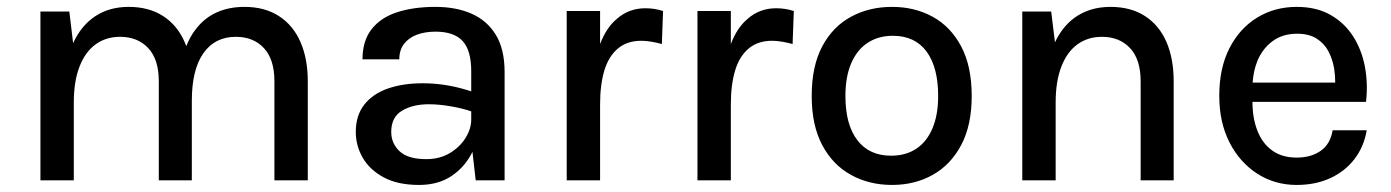

<svg xmlns="http://www.w3.org/2000/svg" viewBox="-20 -524 4043 558"><path d="M537.5 -231.5V0H441.5V-287.5Q441.5 -351.5 410.8 -384.2Q380 -417 329 -417Q288 -417 257.8 -395Q227.5 -373 211 -330.2Q194.5 -287.5 194.5 -226.5V0H97.5V-490.5H181.5L192.5 -398.5Q216 -450 257 -477Q298 -504 354 -504Q413 -504 454.2 -477.2Q495.5 -450.5 516.5 -402L521.5 -390Q532.5 -418 548.5 -438.5Q574 -472 609.8 -488Q645.5 -504 690.5 -504Q749.5 -504 790.8 -477.2Q832 -450.5 853.2 -402Q874.5 -353.5 874.5 -287.5V0H777.5V-287.5Q777.5 -351.5 747 -384.2Q716.5 -417 665.5 -417Q604.5 -417 571 -369.2Q537.5 -321.5 537.5 -231.5Z M1353 -83.5V-82.5Q1332 -39.5 1293 -13Q1254 13.5 1198 13.5Q1136 13.5 1095.2 -8.5Q1054.5 -30.5 1034.2 -65.5Q1014 -100.5 1014 -140.5Q1014 -188.5 1038.8 -220Q1063.5 -251.5 1107.5 -266.8Q1151.5 -282 1208.5 -282Q1247.5 -282 1285.5 -275Q1318 -269 1349.5 -258.5V-317Q1349.5 -377.5 1324.5 -404.8Q1299.5 -432 1245.5 -432Q1215 -432 1191.2 -423Q1167.5 -414 1154 -396.2Q1140.5 -378.5 1140.5 -351.5H1033.5Q1033.5 -405.5 1060 -439.2Q1086.5 -473 1134.2 -488.5Q1182 -504 1245.5 -504Q1305.5 -504 1350.5 -484.2Q1395.5 -464.5 1421 -422.8Q1446.5 -381 1446.5 -314.5V0H1362.5ZM1349.5 -200.5Q1324 -209 1293 -214.5Q1257 -221 1226 -221Q1179.5 -221 1148.2 -202.2Q1117 -183.5 1117 -140.5Q1117 -107.5 1141.2 -84.5Q1165.5 -61.5 1219 -61.5Q1258 -61.5 1287.5 -79.2Q1317 -97 1333.2 -123.5Q1349.5 -150 1349.5 -176.5Z M1724 -396Q1742 -443.5 1772.5 -469Q1807.5 -500 1855.5 -500Q1869.5 -500 1882 -498Q1894.5 -496 1907 -492L1903.5 -396Q1889.5 -400 1873.2 -402.8Q1857 -405.5 1844 -405.5Q1802.5 -405.5 1775.8 -383Q1749 -360.5 1736.5 -319.5Q1724 -278 1724 -220.5V0H1627V-492H1724Z M2104 -396Q2122 -443.5 2152.5 -469Q2187.5 -500 2235.5 -500Q2249.5 -500 2262 -498Q2274.5 -496 2287 -492L2283.5 -396Q2269.5 -400 2253.2 -402.8Q2237 -405.5 2224 -405.5Q2182.5 -405.5 2155.8 -383Q2129 -360.5 2116.5 -319.5Q2104 -278 2104 -220.5V0H2007V-492H2104Z M2569.5 -71.5Q2612.5 -71.5 2643 -91.8Q2673.5 -112 2690 -151Q2706.5 -190 2706.5 -245Q2706.5 -328.5 2672.8 -374.2Q2639 -420 2575 -420Q2532.5 -420 2501.5 -399.5Q2470.5 -379 2453.8 -340Q2437 -301 2437 -245Q2437 -162 2471.5 -116.8Q2506 -71.5 2569.5 -71.5ZM2572.5 13.5Q2506 13.5 2453 -15.8Q2400 -45 2369.5 -102.5Q2339 -160 2339 -245Q2339 -331.5 2369.5 -389Q2400 -446.5 2453 -475.2Q2506 -504 2572.5 -504Q2638.5 -504 2690.8 -475.2Q2743 -446.5 2773.5 -389Q2804 -331.5 2804 -245Q2804 -160 2773.5 -102.5Q2743 -45 2690.8 -15.8Q2638.5 13.5 2572.5 13.5Z M3048 -226.5V0H2951V-490.5H3035L3046 -401Q3067.5 -446.5 3103 -472.5Q3146.5 -504 3207.5 -504Q3266.5 -504 3307.8 -477.2Q3349 -450.5 3370 -402Q3391 -353.5 3391 -287.5V0H3295V-287.5Q3295 -351.5 3264.2 -384.2Q3233.5 -417 3182.5 -417Q3141.5 -417 3111.2 -395Q3081 -373 3064.5 -330.2Q3048 -287.5 3048 -226.5Z M3860.5 -284Q3860.5 -303.5 3857.5 -324Q3853 -351.5 3840.8 -374.8Q3828.5 -398 3806.2 -412Q3784 -426 3750 -426Q3707.5 -426 3678.5 -404.5Q3649.5 -383 3634.5 -347.5Q3622.5 -317.5 3620.5 -284ZM3620 -228Q3620 -181 3634 -145Q3648 -108 3676.8 -87Q3705.5 -66 3748.5 -66Q3790.5 -66 3818.5 -85.8Q3846.5 -105.5 3853 -145.5H3952Q3944 -97.5 3916.5 -61.8Q3889 -26 3846 -6.2Q3803 13.5 3748.5 13.5Q3685 13.5 3634 -19.2Q3583 -52 3553.2 -110.2Q3523.5 -168.5 3523.5 -245.5Q3523.5 -326 3553 -383.8Q3582.5 -441.5 3633.5 -472.8Q3684.5 -504 3748.5 -504Q3805.5 -504 3846.2 -481Q3887 -458 3912.2 -418.8Q3937.5 -379.5 3946.8 -330Q3956 -280.5 3950 -228Z"/></svg>

Font: Betinya Sans Medium
Style: Regular
Weight: 500
Designer: Jonathan Pinhorn
Version: Version 2.001;December 9, 2019;FontCreator 12.0.0.2547 64-bi